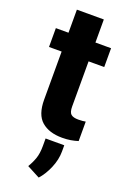

<svg xmlns="http://www.w3.org/2000/svg" viewBox="-171 -715 683 1024"><g transform="rotate(20 170.5 -203.5)"><path d="M319.3 -528.3V-421.4H230.5V-165.5Q230.5 -132.8 243.2 -121.8Q255.9 -110.8 284.7 -110.8Q298.3 -110.8 308.3 -111.8Q318.4 -112.8 326.2 -114.3V-3.9Q306.6 2.4 284.7 6.1Q262.7 9.8 236.8 9.8Q162.1 9.8 119.9 -26.9Q77.6 -63.5 77.6 -148.4V-421.4H5.9V-528.3H77.6V-659.2H230.5V-528.3ZM261.7 43.5V78.1Q261.7 125.5 241.2 173.3Q220.7 221.2 192.4 252L119.1 213.4Q135.3 187 145.5 158Q155.8 128.9 155.8 85.9V43.5Z"/></g></svg>

Font: Vazirmatn RD ExtraBold
Style: Regular
Weight: 800
Designer: Saber Rastikerdar
Foundry: Saber Rastikerdar
Version: Version 32.102